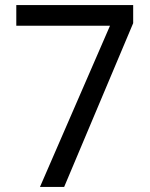

<svg xmlns="http://www.w3.org/2000/svg" viewBox="-20 -734 591 754"><path d="M412 -633H44V-714H503V-643L232 0H137Z"/></svg>

Font: ugurmukhi85
Style: Book
Weight: 400
Designer: Jelle Bosma - Monotype Design Team
Foundry: Monotype Imaging Inc.
Version: Version 2.003